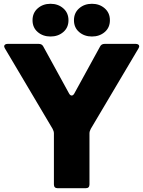

<svg xmlns="http://www.w3.org/2000/svg" viewBox="-20 -995 758 1015"><path d="M285 0Q265 0 265 -20V-290Q265 -301 258 -314L6 -739Q2 -747 2 -750Q2 -756 7 -759.5Q12 -763 20 -763H185Q202 -763 209 -749L345 -501Q351 -490 359 -490Q367 -490 373 -501L509 -749Q516 -763 533 -763H698Q706 -763 711 -759.5Q716 -756 716 -750Q716 -747 712 -739L460 -314Q453 -301 453 -290V-20Q453 0 433 0ZM152 -888Q152 -927 179.5 -951Q207 -975 247 -975Q287 -975 314.5 -951Q342 -927 342 -888Q342 -849 314.5 -825.5Q287 -802 247 -802Q207 -802 179.5 -825.5Q152 -849 152 -888ZM371 -888Q371 -927 398.5 -951Q426 -975 466 -975Q506 -975 533.5 -951Q561 -927 561 -888Q561 -849 533.5 -825.5Q506 -802 466 -802Q426 -802 398.5 -825.5Q371 -849 371 -888Z"/></svg>

Font: Open Sauce Two Black
Style: Regular
Weight: 900
Designer: Alfredo Marco Pradil
Foundry: Creative Sauce Fz LLC
Version: Version 1.477